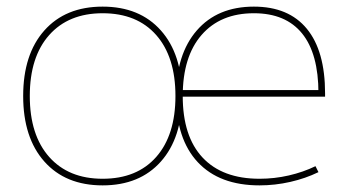

<svg xmlns="http://www.w3.org/2000/svg" viewBox="-20 -550 1050 580"><path d="M764 10Q643 10 577.5 -60Q512 -130 512 -260Q512 -386 574.5 -458Q637 -530 747 -530Q852 -530 907 -463Q962 -396 962 -268Q962 -264 962 -263Q962 -262 962 -258H522V-278H952L942 -268Q942 -388 892.5 -449Q843 -510 747 -510Q646 -510 589 -444.5Q532 -379 532 -260Q532 -138 592 -74Q652 -10 764 -10Q809 -10 852.5 -20Q896 -30 933 -48L942 -30Q903 -11 857 -0.5Q811 10 764 10ZM290 10Q178 10 114 -62Q50 -134 50 -260Q50 -386 114 -458Q178 -530 290 -530Q402 -530 466 -458Q530 -386 530 -260Q530 -134 466 -62Q402 10 290 10ZM290 -10Q394 -10 452 -76Q510 -142 510 -260Q510 -378 452 -444Q394 -510 290 -510Q187 -510 128.5 -444Q70 -378 70 -260Q70 -142 128.5 -76Q187 -10 290 -10Z"/></svg>

Font: M PLUS 1 Thin Thin
Style: Regular
Weight: 250
Version: Version 1.001